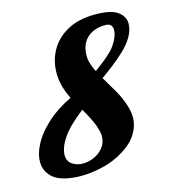

<svg xmlns="http://www.w3.org/2000/svg" viewBox="-97 -613 620 699"><g transform="rotate(-15 213.0 -263.5)"><path d="M122 14Q115 14 107 13.5Q99 13 91 12Q39 6 15.5 -17.5Q-8 -41 -8 -74Q-8 -103 9 -136.5Q26 -170 57 -200Q80 -223 106.5 -240.5Q133 -258 160 -271L157 -277Q134 -325 134 -371Q134 -417 155.5 -455.5Q177 -494 219.5 -517.5Q262 -541 324 -541Q385 -541 409.5 -522.5Q434 -504 434 -478Q434 -453 419.5 -428.5Q405 -404 382 -382.5Q359 -361 335 -342.5Q311 -324 291 -310Q308 -282 325.5 -251.5Q343 -221 352 -193Q356 -181 358.5 -168.5Q361 -156 361 -144Q361 -110 339 -77Q317 -44 264 -17Q234 -2 196.5 6Q159 14 122 14ZM274 -341Q292 -354 309 -367.5Q326 -381 341 -396Q355 -410 366 -431Q377 -452 377 -469Q377 -480 371 -487Q365 -494 350 -494Q307 -494 281.5 -470Q256 -446 256 -404Q256 -400 256 -396.5Q256 -393 257 -388Q259 -378 263 -366.5Q267 -355 274 -341ZM142 -28Q163 -28 184 -37Q205 -46 219.5 -64Q234 -82 234 -107Q234 -111 233.5 -115.5Q233 -120 232 -124Q227 -147 215.5 -170.5Q204 -194 190 -218Q168 -201 146.5 -181Q125 -161 111 -141Q97 -121 91 -104.5Q85 -88 85 -75Q85 -51 102.5 -39.5Q120 -28 142 -28Z"/></g></svg>

Font: Praise
Style: Regular
Weight: 400
Designer: Robert E. Leuschke
Foundry: Robert E. Leuschke
Version: Version 1.100; ttfautohint (v1.8.3)